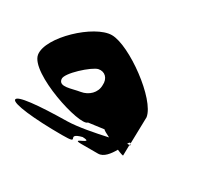

<svg xmlns="http://www.w3.org/2000/svg" viewBox="-98 -881 889 806"><g transform="rotate(30 346.5 -478.0)"><path d="M24 -274C27 -256 131 -244 269 -244C367 -244 270 -260 348 -280C415 -278 295 -252 358 -252H439C466 -252 487 -280 503 -308C521 -300 534 -296 534 -298L535 -349C533 -350 529 -349 524 -349C529 -358 533 -362 536 -357L539 -486C527 -566 326 -712 241 -712C157 -712 1 -566 13 -486C26 -404 314 -313 337 -344L412 -354C412 -351 427 -343 445 -334C386 -321 310 -306 259 -305C121 -303 21 -294 24 -274ZM150 -446C144 -473 235 -554 263 -560C292 -566 315 -545 312 -510C312 -474 283 -446 246 -440C207 -434 155 -411 150 -446ZM535 -349C537 -349 539 -348 539 -347C538 -352 537 -355 536 -357Z"/></g></svg>

Font: Ampere
Style: RevIta
Weight: 400
Version: Version 1